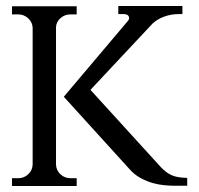

<svg xmlns="http://www.w3.org/2000/svg" viewBox="-20 -620 664 641"><path d="M517 -62Q534 -44 552 -35.5Q570 -27 605 -26V0H559Q548 0 530 -1.5Q512 -3 491.5 -8.5Q471 -14 449.5 -25.5Q428 -37 410 -58L193 -297L406 -549Q411 -554 411 -559Q411 -573 392 -573H375V-600H589V-573H577Q551 -573 528 -564.5Q505 -556 489 -541L282 -320ZM167 -70Q168 -51 182 -38Q196 -25 216 -25H236V1H20V-25H40Q60 -25 74 -38Q88 -51 89 -70V-528Q88 -546 74 -559Q60 -572 40 -572H20V-599H236V-572H216Q196 -572 182 -559.5Q168 -547 167 -530Z"/></svg>

Font: Constantine
Style: Regular
Weight: 400
Designer: Dukom Design
Version: Version 1.001;PS 001.001;hotconv 1.0.56;makeotf.lib2.0.21325